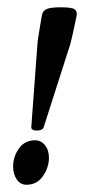

<svg xmlns="http://www.w3.org/2000/svg" viewBox="-20 -492 262 521"><path d="M64.9 -147 81.5 -371.1Q82 -379.9 84.5 -395.5Q86.9 -411.1 89.6 -426.8Q92.3 -442.4 93.8 -451.2Q96.2 -462.9 106.7 -467.5Q117.2 -472.2 145.5 -472.2Q174.8 -472.2 182.4 -466.8Q189.9 -461.4 188 -449.7Q186 -440.9 182.6 -424.1Q179.2 -407.2 175.5 -391.6Q171.9 -376 170.4 -371.1L98.6 -147Q96.7 -140.6 88.1 -138.7Q79.6 -136.7 72 -138.7Q64.5 -140.6 64.9 -147ZM51.8 9.3Q35.6 9.3 25.6 -4.9Q15.6 -19 15.6 -40.5Q15.6 -66.4 31.2 -88.9Q46.9 -111.3 75.2 -111.3Q91.3 -111.3 102.1 -98.1Q112.8 -85 112.8 -63.5Q112.8 -38.1 96.7 -14.4Q80.6 9.3 51.8 9.3Z"/></svg>

Font: Dai Banna SIL Medium
Style: Italic
Weight: 500
Italic angle: -11°
Designer: Victor Gaultney
Foundry: SIL International
Version: Version 4.000